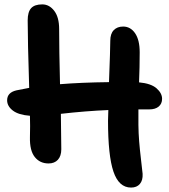

<svg xmlns="http://www.w3.org/2000/svg" viewBox="-20 -784 764 867"><path d="M199.2 -45.9Q160.2 -45.9 137 -75Q113.8 -104 115.2 -164.1Q116.7 -216.8 115.2 -261.2Q63.5 -265.1 37.8 -284.9Q12.2 -304.7 12.2 -331.1Q12.2 -366.2 54.2 -376Q100.1 -385.3 111.8 -387.2Q105 -601.6 105 -691.9Q105 -730 120.6 -747.1Q136.2 -764.2 170.9 -764.2Q202.6 -764.2 224.9 -735.1Q247.1 -706.1 247.1 -652.8Q247.1 -558.1 251 -403.8Q346.2 -411.6 472.2 -413.1Q478 -565.4 478 -600.1Q478 -631.8 493.7 -647.9Q509.3 -664.1 536.1 -664.1Q569.3 -664.1 590.1 -633.8Q610.8 -603.5 610.8 -547.9Q610.8 -482.4 607.9 -412.1Q661.6 -407.2 686.8 -385.3Q711.9 -363.3 711.9 -337.9Q711.9 -315.9 696.8 -303Q681.6 -290 653.8 -290H605V-220.2Q605.5 -181.6 608.4 -145.5Q611.3 -109.4 616.7 -63.7Q622.1 -18.1 624 1Q625.5 30.3 611.6 46.6Q597.7 63 571.8 63Q516.6 63 492.2 -9.3Q467.8 -81.5 467.8 -238.8Q467.8 -247.1 468.5 -263.2Q469.2 -279.3 469.2 -287.1Q366.2 -282.7 254.9 -270Q256.8 -166.5 256.8 -109.9Q256.8 -79.6 241.5 -62.7Q226.1 -45.9 199.2 -45.9Z"/></svg>

Font: Shantell Sans Irregular
Style: Regular
Weight: 600
Designer: Stephen Nixon, Anya Danilova, Shantell Martin
Foundry: Arrow Type
Version: Version 1.006;[9816181b4]